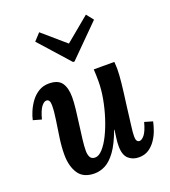

<svg xmlns="http://www.w3.org/2000/svg" viewBox="-143 -886 883 1000"><g transform="rotate(-20 298.0 -385.5)"><path d="M210 11Q148 11 121 -30Q94 -71 94 -135Q94 -178 101 -226.5Q108 -275 115 -320.5Q122 -366 122 -399Q122 -432 102 -432Q89 -432 74.5 -413.5Q60 -395 47 -347L1 -360Q5 -380 16 -406Q27 -432 44.5 -456Q62 -480 87 -495.5Q112 -511 144 -511Q195 -511 215 -482.5Q235 -454 235 -403Q235 -374 230.5 -335.5Q226 -297 220.5 -256Q215 -215 210.5 -178Q206 -141 206 -115Q206 -94 213.5 -80Q221 -66 241 -66Q261 -66 282.5 -89.5Q304 -113 323.5 -152.5Q343 -192 358.5 -240.5Q374 -289 383 -339Q392 -389 392 -434Q392 -448 391.5 -468Q391 -488 390 -500H504Q505 -484 505.5 -476.5Q506 -469 506 -459Q506 -430 501 -383Q496 -336 487 -270Q478 -195 473 -157.5Q468 -120 468 -100Q468 -68 487 -68Q500 -68 515 -86.5Q530 -105 543 -153L588 -140Q584 -120 575 -94Q566 -68 550 -44Q534 -20 511 -4.5Q488 11 456 11Q421 11 398 -10Q375 -31 375 -80Q375 -102 378 -123Q381 -144 384 -168H382Q356 -97 327.5 -58Q299 -19 269.5 -4Q240 11 210 11ZM302 -573 153 -740 189 -779 314 -671H315L449 -782L480 -743L310 -573Z"/></g></svg>

Font: Lora SemiBold
Style: Italic
Weight: 600
Italic angle: -3°
Designer: Olga Karpushina, Alexei Vanyashin (Cyrillic)
Foundry: Cyreal
Version: Version 3.011; ttfautohint (v1.8.4.7-5d5b)